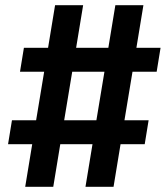

<svg xmlns="http://www.w3.org/2000/svg" viewBox="-20 -737 640 739"><path d="M77 -18 104 -182H11L26 -274H119L150 -461H57L72 -553H165L192 -717H300L273 -553H397L424 -717H532L505 -553H598L583 -461H490L459 -274H552L537 -182H444L417 -18H309L336 -182H212L185 -18ZM227 -274H351L382 -461H258Z"/></svg>

Font: Iosevka Curly SmBdEx
Style: Italic
Weight: 600
Width: 7
Italic angle: -9°
Monospace: yes
Designer: Belleve Invis
Foundry: Belleve Invis
Version: Version 11.1.0; ttfautohint (v1.8.3)